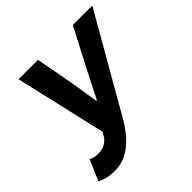

<svg xmlns="http://www.w3.org/2000/svg" viewBox="-173 -799 959 959"><g transform="rotate(-45 306.0 -320.0)"><path d="M109.2 12Q74 12 50.3 5.3Q26.7 -1.4 13.1 -9.9L60.4 -118.6Q80.7 -107 111.2 -107Q137.4 -107 158.2 -118.4Q179.1 -129.8 189.2 -146.8L202.8 -169.8L91.8 -651.8H228.9L266.4 -450.2L290 -301H294L369.6 -450.2L474.8 -651.8H612.3L323.6 -148.6Q295.4 -99 262.6 -63Q229.8 -27.1 191.8 -7.6Q153.8 12 109.2 12Z"/></g></svg>

Font: Source Sans 3 VF
Style: Italic
Weight: 200
Italic angle: -11°
Designer: Paul D. Hunt
Foundry: Adobe Systems Incorporated
Version: Version 3.042;hotconv 1.0.118;makeotfexe 2.5.65603